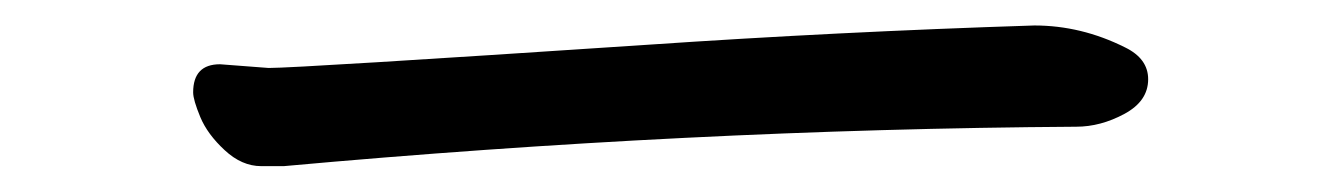

<svg xmlns="http://www.w3.org/2000/svg" viewBox="-20 -413 1040 150"><path d="M201.7 -283.2H184.1Q168.9 -283.2 155.5 -295.7Q142.1 -308.1 136.5 -321.5Q130.9 -335 130.9 -340.8Q130.9 -362.8 151.9 -362.8L189.9 -359.9Q212.9 -359.9 483.9 -377.9Q634.8 -388.2 788.1 -393.1Q824.7 -393.1 858.9 -376Q877 -367.2 877 -351.1Q877 -334 858.4 -324Q839.8 -314 820.8 -314Q519 -312 201.7 -283.2Z"/></svg>

Font: LXGW WenKai GB Screen
Style: Regular
Weight: 400
Designer: LXGW / Fontworks Inc.
Foundry: LXGW / Fontworks Inc.
Version: Version 1.321;February 19, 2024;FontCreator 14.0.0.2901 64-b